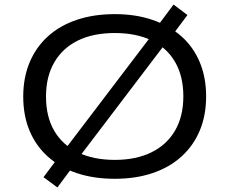

<svg xmlns="http://www.w3.org/2000/svg" viewBox="-20 -776 1007 843"><path d="M484 9Q391 9 317 -16Q243 -41 190.5 -88Q138 -135 110 -201.5Q82 -268 82 -352Q82 -435 110 -502Q138 -569 190.5 -616.5Q243 -664 317.5 -689Q392 -714 484 -714Q576 -714 650 -688.5Q724 -663 776.5 -616.5Q829 -570 857 -503Q885 -436 885 -353Q885 -269 857 -202.5Q829 -136 776.5 -88.5Q724 -41 650 -16Q576 9 484 9ZM484 -74Q577 -74 644.5 -107Q712 -140 748.5 -202.5Q785 -265 785 -353Q785 -441 749 -503.5Q713 -566 645.5 -598.5Q578 -631 484 -631Q389 -631 322 -598Q255 -565 218.5 -502.5Q182 -440 182 -352Q182 -264 218 -202Q254 -140 322 -107Q390 -74 484 -74ZM232 47 171 2 242 -93 275 -133 646 -621 669 -658 742 -756 803 -710 732 -615 699 -575 329 -88 305 -51Z"/></svg>

Font: Nunito Sans 10pt Expanded
Style: Regular
Weight: 400
Width: 7
Designer: Vernon Adams
Foundry: Vernon Adams
Version: Version 3.101;gftools[0.9.27]